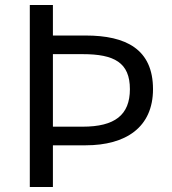

<svg xmlns="http://www.w3.org/2000/svg" viewBox="-20 -753 691 773"><path d="M100 0H193V-168H325C486 -168 596 -240 596 -394C596 -555 487 -610 325 -610H193V-733H100ZM193 -243V-535H313C440 -535 503 -501 503 -394C503 -290 442 -243 313 -243Z"/></svg>

Font: Noto Sans CJK JP Regular
Style: Regular
Weight: 400
Designer: Ryoko NISHIZUKA (kana & ideographs); Paul D. Hunt (Latin, Greek & Cyrillic); Wenlong ZHANG (bopomofo); Sandoll Communica
Foundry: Adobe Systems Incorporated
Version: Version 1.001;PS 1.001;hotconv 1.0.78;makeotf.lib2.5.61930